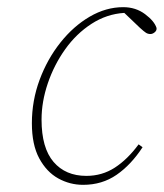

<svg xmlns="http://www.w3.org/2000/svg" viewBox="-20 -503 457 536"><path d="M212 13Q175 13 142.5 -5Q110 -23 89.5 -61Q69 -99 69 -159Q69 -222 90.5 -280Q112 -338 148.5 -384Q185 -430 230.5 -456.5Q276 -483 324 -483Q359 -483 385 -463.5Q411 -444 417 -425Q418 -418 412 -413Q406 -408 400 -408Q393 -408 387.5 -411.5Q382 -415 371 -425L327 -467Q278 -464 235.5 -436.5Q193 -409 162 -365.5Q131 -322 113.5 -270.5Q96 -219 96 -169Q96 -90 129.5 -51Q163 -12 221 -12Q265 -12 300.5 -35Q336 -58 367 -100L378 -92Q346 -43 305.5 -15Q265 13 212 13Z"/></svg>

Font: Source Serif Pro ExtraLight
Style: Italic
Weight: 200
Italic angle: -12°
Designer: Frank Grießhammer
Foundry: Adobe Systems Incorporated
Version: Version 3.001;hotconv 1.0.111;makeotfexe 2.5.65597